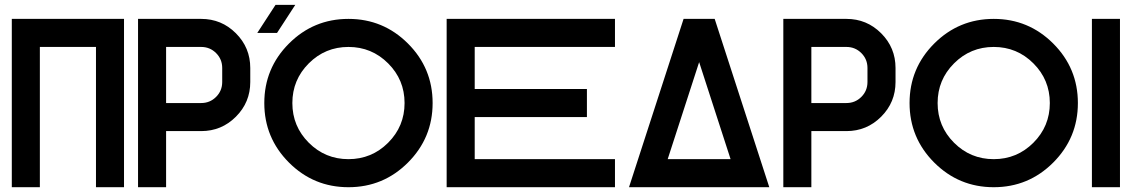

<svg xmlns="http://www.w3.org/2000/svg" viewBox="-20 -782 4728 802"><path d="M498 0H380.9V-585.9H146.5V0H29.3V-703.1H498Z M820.3 -703.1Q905.3 -703.1 965.3 -643.1Q1025.4 -583 1025.4 -498V-439.5Q1025.4 -354.5 965.3 -294.4Q905.3 -234.4 820.3 -234.4H673.8V0H556.6V-703.1ZM908.2 -498Q908.2 -534.7 882.6 -560.3Q856.9 -585.9 820.3 -585.9H673.8V-351.6H820.3Q856.9 -351.6 882.6 -377.2Q908.2 -402.8 908.2 -439.5Z M1435.5 0Q1290 0 1187 -103Q1084 -206.1 1084 -351.6Q1084 -497.1 1187 -600.1Q1290 -703.1 1435.5 -703.1Q1581.1 -703.1 1684.1 -600.1Q1787.1 -497.1 1787.1 -351.6Q1787.1 -206.1 1684.1 -103Q1581.1 0 1435.5 0ZM1435.5 -117.2Q1532.7 -117.2 1601.3 -185.8Q1669.9 -254.4 1669.9 -351.6Q1669.9 -448.7 1601.3 -517.3Q1532.7 -585.9 1435.5 -585.9Q1338.4 -585.9 1269.8 -517.3Q1201.2 -448.7 1201.2 -351.6Q1201.2 -254.4 1269.8 -185.8Q1338.4 -117.2 1435.5 -117.2ZM1213.4 -761.7 1137.2 -644.5H1054.7L1130.9 -761.7Z M2548.8 -703.1V-585.9H1962.9V-410.2H2431.6V-293H1962.9V-117.2H2548.8V0H1845.7V-703.1Z M3031.7 -117.2 2900.4 -522.5 2769 -117.2ZM2607.4 0 2835.4 -703.1H2965.3L3193.4 0Z M3515.6 -703.1Q3600.6 -703.1 3660.6 -643.1Q3720.7 -583 3720.7 -498V-439.5Q3720.7 -354.5 3660.6 -294.4Q3600.6 -234.4 3515.6 -234.4H3369.1V0H3252V-703.1ZM3603.5 -498Q3603.5 -534.7 3577.9 -560.3Q3552.2 -585.9 3515.6 -585.9H3369.1V-351.6H3515.6Q3552.2 -351.6 3577.9 -377.2Q3603.5 -402.8 3603.5 -439.5Z M4130.9 0Q3985.4 0 3882.3 -103Q3779.3 -206.1 3779.3 -351.6Q3779.3 -497.1 3882.3 -600.1Q3985.4 -703.1 4130.9 -703.1Q4276.4 -703.1 4379.4 -600.1Q4482.4 -497.1 4482.4 -351.6Q4482.4 -206.1 4379.4 -103Q4276.4 0 4130.9 0ZM4130.9 -117.2Q4228 -117.2 4296.6 -185.8Q4365.2 -254.4 4365.2 -351.6Q4365.2 -448.7 4296.6 -517.3Q4228 -585.9 4130.9 -585.9Q4033.7 -585.9 3965.1 -517.3Q3896.5 -448.7 3896.5 -351.6Q3896.5 -254.4 3965.1 -185.8Q4033.7 -117.2 4130.9 -117.2Z M4658.2 0H4541V-703.1H4658.2Z"/></svg>

Font: Gerhaus
Style: Regular
Weight: 400
Designer: GGBotNet
Foundry: GGBotNet
Version: 1.01